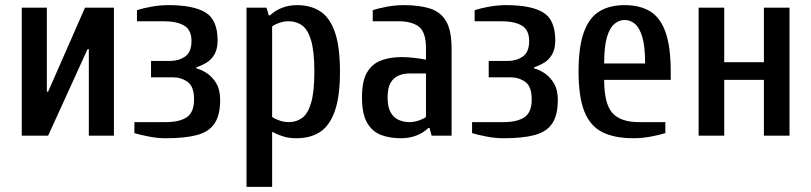

<svg xmlns="http://www.w3.org/2000/svg" viewBox="-20 -530 3169 750"><path d="M65 0V-500H163V-172H168L312 -500H425V0H327V-338H322L168 0Z M628 10Q596 10 562 3.5Q528 -3 505 -10V-53H628Q681 -53 709.5 -72Q738 -91 738 -142Q738 -192 713 -210Q688 -228 655 -228H570V-292H645Q678 -292 703 -309Q728 -326 728 -370Q728 -413 699.5 -430Q671 -447 618 -447H515V-490Q538 -498 572 -504Q606 -510 638 -510Q735 -510 782.5 -481.5Q830 -453 830 -372Q830 -339 818 -318Q806 -297 787 -285.5Q768 -274 747 -267V-263Q770 -257 791 -242Q812 -227 826 -202.5Q840 -178 840 -140Q840 -80 818 -47.5Q796 -15 749.5 -2.5Q703 10 628 10Z M943 200V-500H1021L1030 -470H1035Q1053 -488 1080.5 -499Q1108 -510 1141 -510Q1193 -510 1230.5 -486Q1268 -462 1288 -405Q1308 -348 1308 -250Q1308 -152 1287.5 -95Q1267 -38 1229.5 -14Q1192 10 1138 10Q1109 10 1086.5 3Q1064 -4 1043 -15V200ZM1108 -53Q1138 -53 1160.5 -69.5Q1183 -86 1195.5 -129Q1208 -172 1208 -250Q1208 -328 1195.5 -371Q1183 -414 1160.5 -430.5Q1138 -447 1108 -447Q1089 -447 1071.5 -441Q1054 -435 1043 -427V-73Q1053 -66 1071 -59.5Q1089 -53 1108 -53Z M1546 10Q1502 10 1468 -3Q1434 -16 1414 -50.5Q1394 -85 1394 -150Q1394 -214 1414 -247.5Q1434 -281 1469 -294Q1504 -307 1549 -307Q1572 -307 1597.5 -304Q1623 -301 1644 -297V-340Q1644 -405 1616 -426Q1588 -447 1536 -447H1436V-490Q1459 -498 1492.5 -504Q1526 -510 1556 -510Q1619 -510 1660.5 -496.5Q1702 -483 1723 -446.5Q1744 -410 1744 -340V0H1666L1658 -30H1653Q1635 -12 1607.5 -1Q1580 10 1546 10ZM1579 -53Q1598 -53 1616.5 -59.5Q1635 -66 1644 -73V-243H1579Q1557 -243 1537.5 -235Q1518 -227 1506 -207Q1494 -187 1494 -150Q1494 -112 1506 -91Q1518 -70 1537.5 -61.5Q1557 -53 1579 -53Z M1947 10Q1915 10 1881 3.5Q1847 -3 1824 -10V-53H1947Q2000 -53 2028.5 -72Q2057 -91 2057 -142Q2057 -192 2032 -210Q2007 -228 1974 -228H1889V-292H1964Q1997 -292 2022 -309Q2047 -326 2047 -370Q2047 -413 2018.5 -430Q1990 -447 1937 -447H1834V-490Q1857 -498 1891 -504Q1925 -510 1957 -510Q2054 -510 2101.5 -481.5Q2149 -453 2149 -372Q2149 -339 2137 -318Q2125 -297 2106 -285.5Q2087 -274 2066 -267V-263Q2089 -257 2110 -242Q2131 -227 2145 -202.5Q2159 -178 2159 -140Q2159 -80 2137 -47.5Q2115 -15 2068.5 -2.5Q2022 10 1947 10Z M2455 10Q2380 10 2332.5 -14Q2285 -38 2262.5 -95Q2240 -152 2240 -250Q2240 -348 2261 -405Q2282 -462 2322 -486Q2362 -510 2420 -510Q2479 -510 2519 -486Q2559 -462 2579.5 -405Q2600 -348 2600 -250V-218H2340Q2340 -125 2372 -89Q2404 -53 2475 -53H2579V-10Q2557 -3 2522.5 3.5Q2488 10 2455 10ZM2340 -282H2500Q2500 -349 2489 -385.5Q2478 -422 2460 -437Q2442 -452 2420 -452Q2399 -452 2380.5 -437Q2362 -422 2351 -385.5Q2340 -349 2340 -282Z M2709 0V-500H2809V-287H2964V-500H3064V0H2964V-218H2809V0Z"/></svg>

Font: Cuprum Medium
Style: Regular
Weight: 500
Designer: Jovanny Lemonad
Foundry: Jovanny Lemonad
Version: Version 3.000